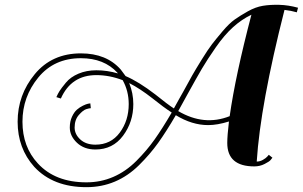

<svg xmlns="http://www.w3.org/2000/svg" viewBox="-20 -628 1254 795"><path d="M842 -110Q775 -110 708 -151Q669 -84 635 -36.5Q601 11 555.5 56Q510 101 455.5 124Q401 147 338 147Q200 147 122 63Q53 -14 53 -124Q53 -235 124 -321Q195 -407 315 -407Q421 -407 480 -340Q494 -322 500 -313Q554 -290 623 -237Q675 -195 700 -179Q707 -192 720.5 -216Q734 -240 738 -247Q763 -293 776 -316Q789 -339 815 -381Q841 -423 857.5 -444.5Q874 -466 901.5 -498.5Q929 -531 951.5 -547Q974 -563 1006 -581Q1038 -599 1068.5 -604Q1099 -609 1136.5 -608Q1174 -607 1214 -596L1209 -577Q1185 -584 1158 -587Q1058 -194 1043 41Q1056 41 1068.5 34Q1081 27 1087 20L1093 13L1108 25Q1105 29 1100 35Q1095 41 1075.5 51Q1056 61 1033 61Q921 61 921 -36Q921 -66 928 -125Q880 -110 842 -110ZM532 -197Q532 -123 489.5 -66Q447 -9 375 -9Q328 -9 298.5 -37Q269 -65 269 -100Q269 -125 278 -144.5Q287 -164 298.5 -174Q310 -184 323.5 -190.5Q337 -197 344.5 -198.5Q352 -200 354 -200L356 -180Q350 -180 337 -176Q324 -172 306.5 -152Q289 -132 289 -100Q289 -72 312.5 -50.5Q336 -29 375 -29Q439 -29 476 -79Q513 -129 513 -197Q513 -251 488 -296Q433 -317 379 -317Q275 -317 232 -220L213 -226L214 -227Q219 -239 226.5 -251Q234 -263 253 -286Q272 -309 305 -323Q338 -337 379 -337Q424 -337 468 -324L466 -327Q411 -387 315 -387Q204 -387 138.5 -307Q73 -227 73 -124Q73 -20 137 49Q209 127 338 127Q397 127 449 104.5Q501 82 544.5 38.5Q588 -5 620.5 -51Q653 -97 691 -162Q657 -184 611 -221Q560 -261 515 -284Q532 -242 532 -197ZM756 -237 718 -168Q825 -105 931 -147Q955 -316 1021 -567Q981 -548 945 -515.5Q909 -483 873.5 -432Q838 -381 816 -343.5Q794 -306 756 -237Z"/></svg>

Font: Sail
Style: Regular
Weight: 400
Designer: Miguel Hernandez
Foundry: Miguel Hernandez
Version: Version 1.002